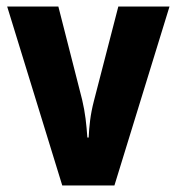

<svg xmlns="http://www.w3.org/2000/svg" viewBox="-20 -569 542 589"><path d="M171 0 2 -549H159L232 -263Q239 -233 242.5 -205Q246 -177 248 -147H252Q253 -172 256.5 -200Q260 -228 268 -259L343 -549H500L331 0Z"/></svg>

Font: Noto Sans Gujarati UI Condensed ExtraBold
Style: Regular
Weight: 800
Width: 3
Designer: Jelle Bosma - Monotype Design Team, Universal Thirst
Foundry: Monotype Imaging Inc.
Version: Version 2.106; ttfautohint (v1.8.4.7-5d5b)